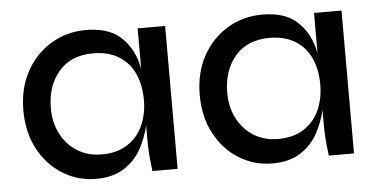

<svg xmlns="http://www.w3.org/2000/svg" viewBox="-42 -583 1316 668"><g transform="rotate(-5 616.0 -249.5)"><path d="M269 10Q205 10 152 -23Q99 -56 68 -114.5Q37 -173 37 -249Q37 -325 68.5 -383.5Q100 -442 155 -475.5Q210 -509 278 -509Q353 -509 394.5 -474Q436 -439 453 -380Q456 -369 458 -358V-499H554V0H466Q466 -3 463.5 -21.5Q461 -40 459.5 -64.5Q458 -89 458 -109V-160Q448 -117 427 -79Q405 -39 366 -14.5Q327 10 269 10ZM296 -73Q349 -73 385.5 -96.5Q422 -120 440 -160Q458 -200 458 -249Q458 -302 439.5 -342Q421 -382 384.5 -404Q348 -426 296 -426Q218 -426 175.5 -376Q133 -326 133 -249Q133 -197 154 -157.5Q175 -118 211.5 -95.5Q248 -73 296 -73Z M885 10Q821 10 768 -23Q715 -56 684 -114.5Q653 -173 653 -249Q653 -325 684.5 -383.5Q716 -442 771 -475.5Q826 -509 894 -509Q969 -509 1010.5 -474Q1052 -439 1069 -380Q1072 -369 1074 -358V-499H1170V0H1082Q1082 -3 1079.5 -21.5Q1077 -40 1075.5 -64.5Q1074 -89 1074 -109V-160Q1064 -117 1043 -79Q1021 -39 982 -14.5Q943 10 885 10ZM912 -73Q965 -73 1001.5 -96.5Q1038 -120 1056 -160Q1074 -200 1074 -249Q1074 -302 1055.5 -342Q1037 -382 1000.5 -404Q964 -426 912 -426Q834 -426 791.5 -376Q749 -326 749 -249Q749 -197 770 -157.5Q791 -118 827.5 -95.5Q864 -73 912 -73Z"/></g></svg>

Font: Syne Med Modified
Style: Regular
Weight: 500
Designer: Lucas Descroix
Foundry: Bonjour Monde
Version: Version 2.200